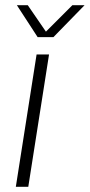

<svg xmlns="http://www.w3.org/2000/svg" viewBox="-20 -720 346 740"><path d="M41 0 121 -510H169L89 0ZM125 -577 45 -700H87L157 -598L259 -700H306L186 -577Z"/></svg>

Font: MuseoModerno Thin ExtraLight
Style: Italic
Weight: 250
Italic angle: -9°
Version: Version 1.003